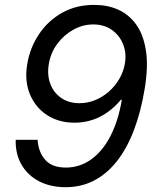

<svg xmlns="http://www.w3.org/2000/svg" viewBox="-20 -758 647 788"><path d="M249.5 10.3Q187.5 10.3 140.6 -13.9Q93.8 -38.1 68.4 -82Q43 -126 44.4 -184.1H134.3Q137.7 -133.3 165.8 -101.8Q193.8 -70.3 250 -70.3Q307.6 -70.3 354.5 -104Q401.4 -137.7 433.6 -200.2Q465.8 -262.7 480 -348.6H476.1Q452.1 -319.3 422.1 -297.9Q392.1 -276.4 357.7 -265.4Q323.2 -254.4 285.6 -254.4Q221.7 -254.4 173.6 -285.4Q125.5 -316.4 102.8 -371.1Q80.1 -425.8 91.8 -495.1Q103 -562.5 140.4 -618.2Q177.7 -673.8 236.3 -706.3Q294.9 -738.8 369.6 -737.8Q420.4 -737.8 464.1 -718.8Q507.8 -699.7 537.8 -658.9Q567.9 -618.2 578.6 -552.5Q589.4 -486.8 573.7 -393.1Q558.1 -298.3 529.5 -223.6Q501 -148.9 460 -96.7Q418.9 -44.4 366.2 -17.1Q313.5 10.3 249.5 10.3ZM306.6 -334.5Q339.4 -334.5 370.1 -346.9Q400.9 -359.4 426.3 -381.6Q451.7 -403.8 469 -433.1Q486.3 -462.4 492.2 -495.6Q500 -538.6 485.6 -575.4Q471.2 -612.3 439.5 -635Q407.7 -657.7 362.8 -657.7Q319.8 -657.7 280.8 -636Q241.7 -614.3 214.6 -577.4Q187.5 -540.5 180.2 -494.1Q172.9 -450.2 186.5 -413.8Q200.2 -377.4 231.2 -356Q262.2 -334.5 306.6 -334.5Z"/></svg>

Font: Inter 20pt
Style: Italic
Weight: 400
Italic angle: -9.3988°
Version: Version 4.001;git-66647c0bb